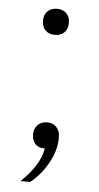

<svg xmlns="http://www.w3.org/2000/svg" viewBox="-50 -553 374 726"><g transform="rotate(5 137.0 -190.5)"><path d="M56 140Q126 74 137 9H134Q112 9 100 -4.5Q88 -18 88 -38V-42Q88 -62 101.5 -76Q115 -90 137 -90Q160 -90 173 -75.5Q186 -61 186 -40V-33Q186 12 159.5 60Q133 108 93 140H56ZM137 -422Q114 -422 101 -435.5Q88 -449 88 -469V-474Q88 -494 101 -507.5Q114 -521 137 -521Q160 -521 173 -507.5Q186 -494 186 -474V-469Q186 -449 173 -435.5Q160 -422 137 -422Z"/></g></svg>

Font: IBM Plex Serif Light
Style: Regular
Weight: 300
Designer: Mike Abbink, Paul van der Laan, Pieter van Rosmalen
Foundry: Bold Monday
Version: Version 3.001